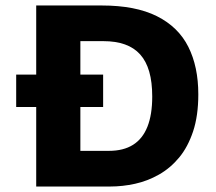

<svg xmlns="http://www.w3.org/2000/svg" viewBox="-20 -680 788 700"><path d="M39 -408H356V-290H39ZM187 0V-130H377Q430 -130 465 -152Q500 -174 517.5 -218Q535 -262 535 -328Q535 -381 524 -419Q513 -457 491 -481.5Q469 -506 435.5 -518Q402 -530 357 -530H187V-660H351Q474 -660 552 -621Q630 -582 666.5 -509.5Q703 -437 703 -336Q703 -258 684 -201Q665 -144 633 -105.5Q601 -67 559.5 -43.5Q518 -20 472.5 -10Q427 0 382 0ZM112 0V-660H273V0Z"/></svg>

Font: Bricolage Grotesque 96pt ExtraBold ExtraBold
Style: Regular
Weight: 800
Version: Version 1.001;gftools[0.9.33.dev8+g029e19f]